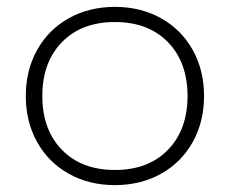

<svg xmlns="http://www.w3.org/2000/svg" viewBox="-20 -529 668 558"><path d="M55 -250Q55 -325 88 -384Q121 -443 180 -476Q239 -509 314 -509Q389 -509 448 -476Q507 -443 540 -384Q573 -325 573 -250Q573 -175 540 -116Q507 -57 448 -24Q389 9 314 9Q239 9 180 -24Q121 -57 88 -116Q55 -175 55 -250ZM525 -250Q525 -348 468 -406.5Q411 -465 314 -465Q217 -465 160 -406.5Q103 -348 103 -250Q103 -152 160 -93.5Q217 -35 314 -35Q411 -35 468 -93.5Q525 -152 525 -250Z"/></svg>

Font: K2D Thin
Style: Regular
Weight: 100
Designer: Katatrad Aksorn Co.,Ltd.
Foundry: Cadson Demak Co.,Ltd.
Version: Version 1.000; ttfautohint (v1.6)